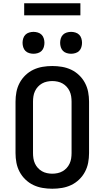

<svg xmlns="http://www.w3.org/2000/svg" viewBox="-20 -1147 640 1175"><path d="M300 8Q270 8 240.5 3Q211 -2 184.5 -14.5Q158 -27 136 -48Q114 -69 100 -95.5Q86 -122 80.5 -151Q75 -180 75 -210V-525Q75 -555 80.5 -584Q86 -613 100 -639.5Q114 -666 136 -687Q158 -708 184.5 -720.5Q211 -733 240.5 -738Q270 -743 300 -743Q330 -743 359.5 -738Q389 -733 415.5 -720.5Q442 -708 464 -687Q486 -666 500 -639.5Q514 -613 519.5 -584Q525 -555 525 -525V-210Q525 -180 519.5 -151Q514 -122 500 -95.5Q486 -69 464 -48Q442 -27 415.5 -14.5Q389 -2 359.5 3Q330 8 300 8ZM300 -84Q316 -84 332.5 -87.5Q349 -91 363 -99Q377 -107 388 -119Q399 -131 406 -146Q413 -161 415.5 -177.5Q418 -194 418 -210V-525Q418 -541 415.5 -557.5Q413 -574 406 -589Q399 -604 388 -616Q377 -628 363 -636Q349 -644 332.5 -647.5Q316 -651 300 -651Q284 -651 267.5 -647.5Q251 -644 237 -636Q223 -628 212 -616Q201 -604 194 -589Q187 -574 184.5 -557.5Q182 -541 182 -525V-210Q182 -194 184.5 -177.5Q187 -161 194 -146Q201 -131 212 -119Q223 -107 237 -99Q251 -91 267.5 -87.5Q284 -84 300 -84ZM415 -818Q402 -818 388.5 -822Q375 -826 365.5 -835.5Q356 -845 352 -858.5Q348 -872 348 -885Q348 -898 352 -911.5Q356 -925 365.5 -934.5Q375 -944 388.5 -948Q402 -952 415 -952Q428 -952 441.5 -948Q455 -944 464.5 -934.5Q474 -925 478 -911.5Q482 -898 482 -885Q482 -872 478 -858.5Q474 -845 464.5 -835.5Q455 -826 441.5 -822Q428 -818 415 -818ZM185 -818Q172 -818 158.5 -822Q145 -826 135.5 -835.5Q126 -845 122 -858.5Q118 -872 118 -885Q118 -898 122 -911.5Q126 -925 135.5 -934.5Q145 -944 158.5 -948Q172 -952 185 -952Q198 -952 211.5 -948Q225 -944 234.5 -934.5Q244 -925 248 -911.5Q252 -898 252 -885Q252 -872 248 -858.5Q244 -845 234.5 -835.5Q225 -826 211.5 -822Q198 -818 185 -818ZM128 -1053V-1127H472V-1053Z"/></svg>

Font: Iosevka Aile Semibold
Style: Regular
Weight: 600
Designer: Belleve Invis
Foundry: Belleve Invis
Version: Version 31.1.0; ttfautohint (v1.8.4)